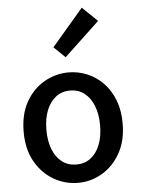

<svg xmlns="http://www.w3.org/2000/svg" viewBox="-60 -941 735 1001"><g transform="rotate(-5 307.5 -440.0)"><path d="M308 14Q240 14 180.5 -20.5Q121 -55 84.5 -119.5Q48 -184 48 -275Q48 -367 84.5 -431.5Q121 -496 180.5 -530Q240 -564 308 -564Q358 -564 405 -544.5Q452 -525 488 -488Q524 -451 545 -397.5Q566 -344 566 -275Q566 -184 529.5 -119.5Q493 -55 434.5 -20.5Q376 14 308 14ZM308 -82Q351 -82 382.5 -106Q414 -130 431 -173.5Q448 -217 448 -275Q448 -333 431 -376.5Q414 -420 382.5 -444.5Q351 -469 308 -469Q264 -469 232.5 -444.5Q201 -420 184 -376.5Q167 -333 167 -275Q167 -217 184 -173.5Q201 -130 232.5 -106Q264 -82 308 -82ZM300 -644 241 -701 406 -894 485 -818Z"/></g></svg>

Font: Noto Sans KR Thin Medium
Style: Regular
Weight: 500
Version: Version 2.004-H2;hotconv 1.0.118;makeotfexe 2.5.65603